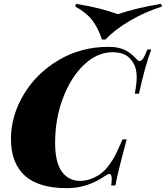

<svg xmlns="http://www.w3.org/2000/svg" viewBox="-20 -966 864 1000"><path d="M704 -478H682Q692 -531 692 -564Q692 -609 675 -637Q656 -669 630 -681.5Q604 -694 565 -694Q487 -694 418 -629Q349 -564 308 -455Q267 -346 267 -223Q267 -122 301.5 -73Q336 -24 398 -24Q432 -24 467 -39.5Q502 -55 528 -82Q554 -111 573.5 -145.5Q593 -180 618 -240H640Q593 -67 581 0H559Q562 -21 562 -34Q562 -60 549 -60Q541 -60 529 -51Q436 14 329 14Q180 14 108.5 -52Q37 -118 37 -242Q37 -362 103 -473Q169 -584 285.5 -653Q402 -722 544 -722Q599 -722 632.5 -704.5Q666 -687 692 -657Q700 -648 706 -648Q726 -648 747 -708H768Q735 -622 704 -478ZM819 -946 824 -932Q735 -904 656 -857.5Q577 -811 529 -760H511Q491 -821 460 -861Q429 -901 372 -932L376 -946Q448 -934 497.5 -921.5Q547 -909 594 -892Q691 -925 819 -946Z"/></svg>

Font: Playfair Display SC Black
Style: Italic
Weight: 900
Italic angle: -14°
Designer: Claus Eggers Sørensen
Foundry: Claus Eggers Sørensen
Version: Version 1.200; ttfautohint (v1.6)